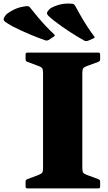

<svg xmlns="http://www.w3.org/2000/svg" viewBox="-120 -1046 598 1066"><path d="M399 -833 367 -819Q356 -816 349 -820Q311 -841 267 -869.5Q223 -898 183 -929Q157 -949 147.5 -959.5Q138 -970 142 -978.5Q146 -987 159 -999Q182 -1013 213.5 -1021Q245 -1029 283 -1025Q292 -1023 297 -1014Q314 -983 331 -953.5Q348 -924 366 -896.5Q384 -869 403 -844Q409 -836 399 -833ZM179 -843 150 -824Q140 -819 132 -822Q91 -836 42.5 -856.5Q-6 -877 -51 -900Q-79 -916 -90.5 -924.5Q-102 -933 -99.5 -942Q-97 -951 -86 -965Q-66 -982 -36.5 -995.5Q-7 -1009 31 -1012Q41 -1012 47 -1004Q69 -976 91 -950Q113 -924 135.5 -900Q158 -876 181 -855Q188 -848 179 -843ZM119 0V-754H337V0ZM32 0Q22 0 22 -10V-38Q22 -47 31 -51L90 -73Q110 -81 114.5 -88Q119 -95 119 -111V-201H337V-115Q337 -93 342.5 -86.5Q348 -80 362 -75L427 -51Q436 -47 436 -38V-10Q436 0 426 0ZM22 -744Q22 -754 32 -754H426Q436 -754 436 -744V-716Q436 -707 427 -703L362 -679Q348 -674 342.5 -667.5Q337 -661 337 -639V-553H119V-643Q119 -659 114.5 -666.5Q110 -674 90 -681L31 -703Q22 -707 22 -716Z"/></svg>

Font: Hahmlet Black
Style: Regular
Weight: 900
Version: Version 1.002